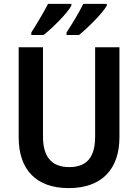

<svg xmlns="http://www.w3.org/2000/svg" viewBox="-20 -957 710 987"><path d="M529 -928V-937H408C390 -899 351 -834 322 -790V-777H386C431 -813 508 -890 529 -928ZM347 -928V-937H227C207 -898 170 -835 141 -790V-777H204C252 -815 326 -889 347 -928ZM594 -252V-714H469V-255C469 -152 429 -98 336 -98C247 -98 201 -149 201 -254V-714H76V-251C76 -85 166 10 333 10C507 10 594 -91 594 -252Z"/></svg>

Font: Noto Sans Lao Looped SemiCondensed SemiBold
Style: Regular
Weight: 600
Width: 4
Designer: Mark Frömberg, Ben Mitchell
Foundry: The Fontpad Ltd
Version: Version 1.002